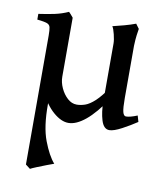

<svg xmlns="http://www.w3.org/2000/svg" viewBox="-76 -493 660 780"><g transform="rotate(10 253.5 -103.0)"><path d="M501 -39.6Q474.1 -21.5 441.2 -3.9Q408.2 13.7 390.1 13.7Q366.7 13.7 356.4 -20Q346.2 -53.7 346.2 -96.7Q346.2 -100.6 346.2 -124.5Q346.2 -148.4 346.2 -182.1Q346.2 -215.8 346.2 -249.5Q346.2 -283.2 346.2 -307.4Q346.2 -331.5 346.2 -335.9Q346.2 -350.1 340.6 -373Q335 -396 329.1 -404.3Q350.6 -409.2 376.2 -416.3Q401.9 -423.3 422.9 -431.2L437 -412.1Q435.1 -400.9 432.9 -384.8Q430.7 -368.7 429.7 -340.8Q429.7 -337.9 429.7 -316.9Q429.7 -295.9 429.7 -266.1Q429.7 -236.3 429.7 -206.1Q429.7 -175.8 429.7 -153.3Q429.7 -130.9 429.7 -125.5Q429.7 -84 433.8 -68.4Q438 -52.7 447.3 -52.7Q463.9 -52.7 493.7 -64.9ZM373.5 -114.3Q329.6 -48.8 291.5 -17.6Q253.4 13.7 221.2 13.7Q191.4 13.7 158.7 -14.6Q126 -43 103.5 -91.6Q81.1 -140.1 81.1 -201.2Q81.1 -204.6 81.1 -222.4Q81.1 -240.2 81.1 -262.5Q81.1 -284.7 81.1 -302Q81.1 -319.3 81.1 -321.3Q81.1 -344.7 78.6 -355.7Q76.2 -366.7 64.5 -370.8Q52.7 -375 24.4 -377.9V-401.4Q61.5 -406.7 90.1 -412.8Q118.7 -418.9 146 -431.2Q146.5 -431.2 153.8 -423.1Q161.1 -415 164.6 -410.2Q164.6 -409.2 164.6 -385Q164.6 -360.8 164.6 -325.2Q164.6 -289.6 164.6 -253.9Q164.6 -218.3 164.6 -193.6Q164.6 -168.9 164.6 -167Q164.6 -144 175.3 -120.6Q186 -97.2 203.4 -81.3Q220.7 -65.4 241.7 -65.4Q257.8 -65.4 275.9 -71.5Q293.9 -77.6 316.2 -98.1Q338.4 -118.7 366.7 -161.1ZM125.5 -206.1Q123.5 -178.7 124.3 -155.8Q125 -132.8 126 -107.2Q127 -81.5 126.5 -46.4Q126 45.9 147.5 102.3Q168.9 158.7 193.8 187Q185.1 189.9 165.3 197.5Q145.5 205.1 126.2 212.9Q106.9 220.7 100.1 224.6L81.1 210Q81.1 206.5 81.1 172.4Q81.1 138.2 81.1 85.7Q81.1 33.2 81.1 -25.9Q81.1 -85 81.1 -139.2Q81.1 -193.4 81.1 -230.7Q81.1 -268.1 81.1 -275.9Q81.1 -275.9 91.3 -263.4Q101.6 -251 112.5 -234.6Q123.5 -218.3 125.5 -206.1Z"/></g></svg>

Font: Dai Banna SIL
Style: Regular
Weight: 400
Designer: Victor Gaultney
Foundry: SIL International
Version: Version 4.000